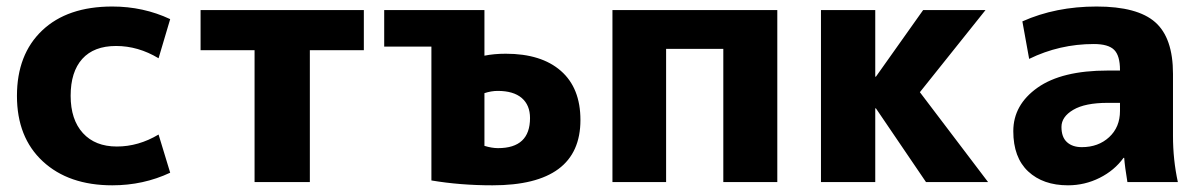

<svg xmlns="http://www.w3.org/2000/svg" viewBox="-20 -550 3634 580"><path d="M319.3 -530.3Q413.1 -530.3 494.1 -492.2L459 -374Q397.5 -411.1 330.6 -411.1Q263.7 -411.1 228.5 -372.1Q193.4 -333 193.4 -260.7Q193.4 -188.5 230.5 -147.9Q267.6 -107.4 333 -107.4Q398.4 -107.4 459 -143.6L494.1 -28.3Q413.1 9.8 319.3 9.8Q187.5 9.8 109.4 -62.5Q31.2 -134.8 31.2 -260.3Q31.2 -385.7 107.4 -458Q183.6 -530.3 319.3 -530.3Z M585.9 -398.4V-519.5H1079.1V-398.4H916V0H749V-398.4Z M1140.6 -409.2V-519.5H1443.4V-381.8Q1472.7 -387.7 1507.8 -387.7Q1615.2 -387.7 1674.3 -335.9Q1733.4 -284.2 1733.4 -187.5Q1733.4 9.8 1467.8 9.8Q1370.1 9.8 1283.2 -4.9V-409.2ZM1443.4 -109.4Q1465.8 -102.5 1484.4 -102.5Q1581.1 -102.5 1581.1 -193.4Q1581.1 -232.4 1556.2 -253.9Q1531.2 -275.4 1483.4 -275.4Q1463.9 -275.4 1443.4 -268.6Z M1830.1 0V-519.5H2328.1V0H2165V-402.3H1992.2V0Z M2460 0V-519.5H2624V-318.4H2626L2768.6 -519.5H2957L2758.8 -271.5L2964.8 0H2777.3L2626 -222.7H2624V0Z M3326.2 -336.9H3363.3V-338.9Q3363.3 -381.8 3345.7 -399.4Q3328.1 -417 3284.2 -417Q3180.7 -417 3088.9 -372.1L3068.4 -485.4Q3168.9 -530.3 3292.5 -530.3Q3416 -530.3 3469.7 -482.9Q3523.4 -435.5 3523.4 -327.1V-139.6Q3523.4 -67.4 3538.1 0H3385.7Q3377.9 -46.9 3376 -73.2H3374Q3346.7 -35.2 3301.8 -12.7Q3256.8 9.8 3206.1 9.8Q3130.9 9.8 3085.9 -32.2Q3041 -74.2 3041 -153.8Q3041 -233.4 3114.3 -285.2Q3187.5 -336.9 3326.2 -336.9ZM3248 -105.5Q3297.9 -105.5 3330.6 -135.7Q3363.3 -166 3363.3 -214.8V-239.3H3326.2Q3257.8 -239.3 3222.2 -218.3Q3186.5 -197.3 3186.5 -166.5Q3186.5 -135.7 3203.1 -120.6Q3219.7 -105.5 3248 -105.5Z"/></svg>

Font: GenEi M Gothic v2 Heavy
Style: Regular
Weight: 800
Version: Version 2.0